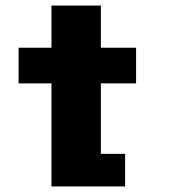

<svg xmlns="http://www.w3.org/2000/svg" viewBox="-20 -672 610 692"><path d="M343.5 -117.5H431V0H165.5V-371.5H47V-500H165.5V-652H343.5V-500H470.5V-371.5H343.5Z"/></svg>

Font: League Mono Narrow ExtraBold
Style: Regular
Weight: 800
Width: 3
Designer: Tyler Finck
Foundry: The League of Moveable Type / Tyler Finck
Version: Version 2.210